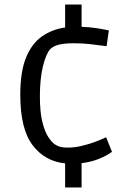

<svg xmlns="http://www.w3.org/2000/svg" viewBox="-20 -714 558 852"><path d="M269 118V11Q179 2 124.5 -70Q70 -142 70 -293Q70 -397 96 -459.5Q122 -522 167 -553Q212 -584 269 -592V-694H342V-595Q376 -594 408.5 -589Q441 -584 463 -579L453 -509Q434 -511 393 -516.5Q352 -522 305 -522Q268 -522 242.5 -516Q217 -510 203 -496Q184 -475 170.5 -419.5Q157 -364 157 -287Q157 -216 168 -172.5Q179 -129 194 -106.5Q209 -84 221 -75Q229 -69 242.5 -64Q256 -59 281 -59Q310 -59 340 -66Q370 -73 395 -82Q420 -91 435.5 -98Q451 -105 451 -105L477 -40Q477 -40 460.5 -29.5Q444 -19 413.5 -7Q383 5 342 10V118Z"/></svg>

Font: Ruda
Style: Regular
Weight: 400
Designer: Mariela Monsalve and Angelina Sanchez
Foundry: Mariela Monsalve and Angelina Sanchez
Version: Version 2.000